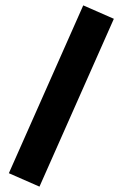

<svg xmlns="http://www.w3.org/2000/svg" viewBox="-20 -670 456 715"><path d="M404 -600 127 25 13 -25 290 -650 404 -600Z"/></svg>

Font: Eyechart
Style: Regular
Weight: 400
Designer: Peter Wiegel
Foundry: Peter Wiegel
Version: Version 1.000